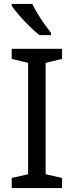

<svg xmlns="http://www.w3.org/2000/svg" viewBox="-20 -964 379 984"><path d="M298 0H40V-52L124 -71V-642L40 -662V-714H298V-662L214 -642V-71L298 -52ZM145 -944Q156 -922 172.5 -894.5Q189 -867 207.5 -841Q226 -815 241 -796V-784H182Q159 -802 130 -830.5Q101 -859 76.5 -887.5Q52 -916 40 -934V-944Z"/></svg>

Font: Noto Sans Old North Arabian
Style: Regular
Weight: 400
Designer: Monotype Design Team
Foundry: Monotype Imaging Inc.
Version: Version 2.001; ttfautohint (v1.8.4.7-5d5b)